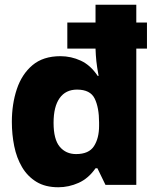

<svg xmlns="http://www.w3.org/2000/svg" viewBox="-20 -780 640 810"><path d="M226 10Q171 10 133.5 -13Q96 -36 73 -75Q50 -114 40 -163.5Q30 -213 30 -266Q30 -341 51 -404Q72 -467 117 -505Q162 -543 235 -543Q280 -543 321 -524Q362 -505 392 -460H396Q389 -498 386.5 -522Q384 -546 383 -575H264V-685H383V-760H555V-685H600V-575H555V0H425L391 -70H383Q353 -27 311.5 -8.5Q270 10 226 10ZM301 -130Q355 -130 376.5 -163.5Q398 -197 398 -249V-263Q398 -326 379.5 -364Q361 -402 305 -402Q257 -402 231.5 -366Q206 -330 206 -262Q206 -192 232 -161Q258 -130 301 -130Z"/></svg>

Font: Noto Sans Mono Black
Style: Regular
Weight: 900
Designer: Monotype Design Team
Foundry: Monotype Imaging Inc.
Version: Version 2.014